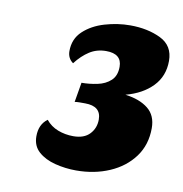

<svg xmlns="http://www.w3.org/2000/svg" viewBox="-55 -826 484 508"><g transform="rotate(10 186.5 -572.5)"><path d="M181 -371Q152 -371 124.5 -378Q97 -385 79.5 -400.5Q62 -416 62 -442Q62 -474 84 -490Q97 -474 116.5 -466.5Q136 -459 158 -459Q187 -459 202 -475Q217 -491 217 -514Q217 -550 174 -550Q167 -550 159.5 -550Q152 -550 146 -549L155 -602Q176 -602 197.5 -606.5Q219 -611 233 -624Q247 -637 247 -661Q247 -696 205 -696Q180 -696 160.5 -683.5Q141 -671 124 -649Q109 -660 109 -679Q109 -712 131.5 -733Q154 -754 188 -764Q222 -774 256 -774Q303 -774 338 -757Q373 -740 373 -699Q373 -658 346.5 -630.5Q320 -603 275 -591Q314 -586 336.5 -568Q359 -550 359 -516Q359 -471 335 -438.5Q311 -406 270.5 -388.5Q230 -371 181 -371Z"/></g></svg>

Font: Sansita Swashed ExtraBold
Style: Regular
Weight: 800
Designer: Pablo Cosgaya
Foundry: Omnibus-Type
Version: Version 1.003; ttfautohint (v1.8.3)